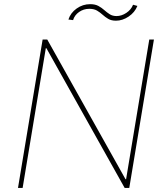

<svg xmlns="http://www.w3.org/2000/svg" viewBox="-20 -921 813 941"><path d="M734.4 -727.3 613.6 0H590.9L207.4 -684.7H204.5L90.9 0H68.2L188.9 -727.3H211.6L595.2 -42.6H598L711.6 -727.3ZM338.1 -822.4 315.3 -825.3Q326 -858.3 355.8 -879.4Q385.7 -900.6 421.9 -900.6Q446.4 -900.6 462.5 -891.7Q478.7 -882.8 491.3 -871.4Q503.9 -860.1 517.8 -851.2Q531.6 -842.3 551.1 -842.3Q575.6 -842.3 599.1 -857.8Q622.5 -873.2 632.1 -897.7L653.4 -892Q640.6 -860.1 610.4 -839.8Q580.3 -819.6 548.3 -819.6Q525.6 -819.6 510.5 -828.5Q495.4 -837.4 483 -848.7Q470.5 -860.1 455.6 -869Q440.7 -877.8 417.6 -877.8Q389.9 -877.8 367.7 -862.4Q345.5 -846.9 338.1 -822.4Z"/></svg>

Font: Inter UI Thin
Style: Italic
Weight: 100
Italic angle: -9.39999°
Designer: Rasmus Andersson
Foundry: rsms
Version: 3.2;8d6f07862